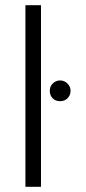

<svg xmlns="http://www.w3.org/2000/svg" viewBox="-20 -720 331 740"><path d="M78 -700V0H138V-700ZM252 -370Q252 -386 240 -398Q228 -410 212 -410Q195 -410 183 -398Q172 -387 172 -370Q172 -352 183 -341Q194 -330 212 -330Q229 -330 240 -341Q252 -353 252 -370Z"/></svg>

Font: Unageo Variable
Style: Regular
Weight: 300
Designer: Richard Sepsi
Foundry: Richard Sepsi
Version: Version 2.200